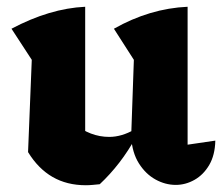

<svg xmlns="http://www.w3.org/2000/svg" viewBox="-20 -537 662 568"><path d="M535 -109 617 -121Q616 -78 599 -49Q582 -20 555.5 -5Q529 10 500 10Q469 10 440 -6Q411 -22 391 -53.5Q371 -85 368 -132L376 -360L317 -452Q423 -512 535 -517ZM275 8Q264 9 254 10Q244 11 234 11Q178 11 135.5 -13.5Q93 -38 63 -87L198 -172Q247 -132 303 -132Q340 -132 378 -154L383 -133Q360 -91 333 -56Q306 -21 275 8ZM63 -87 74 -360 14 -452Q127 -512 232 -517V-100Z"/></svg>

Font: Piazzolla Thin Black
Style: Regular
Weight: 900
Version: Version 2.005